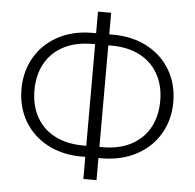

<svg xmlns="http://www.w3.org/2000/svg" viewBox="-53 -803 869 857"><g transform="rotate(5 381.5 -375.0)"><path d="M410.6 -99.1V0H351.6V-99.1H335.4Q248.5 -99.1 181.6 -134.8Q114.7 -170.4 78.1 -233.4Q41.5 -296.4 41.5 -376Q41.5 -455.6 78.1 -518.6Q114.7 -581.5 181.2 -617.4Q247.6 -653.3 334.5 -653.3H351.6V-750H410.6V-653.3H427.2Q514.2 -653.3 581.1 -617.9Q647.9 -582.5 684.8 -519.5Q721.7 -456.5 721.7 -377Q721.7 -296.9 684.3 -233.6Q647 -170.4 579.3 -134.8Q511.7 -99.1 423.8 -99.1ZM351.6 -148.9V-604H338.9Q263.7 -604 209.7 -575.4Q155.8 -546.9 127.7 -495.4Q99.6 -443.8 99.6 -376Q99.6 -308.1 127.7 -256.8Q155.8 -205.6 209.7 -177.2Q263.7 -148.9 338.9 -148.9ZM410.6 -604V-148.9H424.8Q499.5 -148.9 553.2 -177.5Q606.9 -206.1 635 -257.6Q663.1 -309.1 663.1 -377Q663.1 -444.3 635 -495.8Q606.9 -547.4 553.2 -575.7Q499.5 -604 424.8 -604Z"/></g></svg>

Font: Mardoto Light
Style: Regular
Weight: 400
Designer: Christian Robertson, Vahan Hovhannisyan
Foundry: Google
Version: Version 1.000